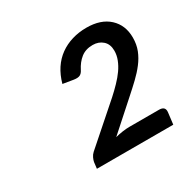

<svg xmlns="http://www.w3.org/2000/svg" viewBox="-92 -859 519 523"><g transform="rotate(-30 168.0 -597.5)"><path d="M72.3 -423.8ZM239.3 -771Q284.7 -771 310.3 -747.3Q335.9 -723.6 335.9 -684.6Q335.9 -663.1 328.9 -645.3Q321.8 -627.4 309.6 -611.6Q297.4 -595.7 281.7 -580.8Q266.1 -565.9 249 -550.8L161.1 -472.2Q172.9 -475.1 184.3 -476.8Q195.8 -478.5 206.1 -478.5H299.3Q319.3 -478.5 316.9 -460L312.5 -423.8H72.3L74.7 -443.8Q75.7 -449.2 78.9 -456.1Q82 -462.9 87.9 -468.3L205.6 -571.8Q219.7 -584.5 232.4 -597.7Q245.1 -610.8 254.4 -624Q263.7 -637.2 269 -650.9Q274.4 -664.6 274.4 -678.7Q274.4 -699.2 262 -710.4Q249.5 -721.7 230.5 -721.7Q208.5 -721.7 193.6 -710Q178.7 -698.2 168.9 -678.7Q164.6 -669.9 158 -666.7Q151.4 -663.6 139.2 -665.5L106.4 -670.9Q113.3 -695.8 125.7 -714.6Q138.2 -733.4 155.5 -745.8Q172.9 -758.3 194.1 -764.6Q215.3 -771 239.3 -771Z"/></g></svg>

Font: Carlito
Style: Italic
Weight: 400
Italic angle: -7°
Designer: Lukasz Dziedzic
Foundry: tyPoland Lukasz Dziedzic
Version: Version 1.104